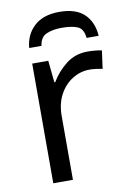

<svg xmlns="http://www.w3.org/2000/svg" viewBox="-84 -793 582 847"><g transform="rotate(-10 206.5 -370.0)"><path d="M335 -546Q350 -546 367.5 -544.5Q385 -543 398 -540L387 -459Q374 -462 358.5 -464Q343 -466 329 -466Q288 -466 252 -443.5Q216 -421 194.5 -380.5Q173 -340 173 -286V0H85V-536H157L167 -438H171Q197 -482 238 -514Q279 -546 335 -546ZM242 -740Q316 -740 353.5 -704Q391 -668 395 -606H341Q337 -647 311.5 -658Q286 -669 240 -669Q201 -669 172.5 -657Q144 -645 139 -606H84Q89 -666 129.5 -703Q170 -740 242 -740Z"/></g></svg>

Font: Noto IKEA Latin
Style: Regular
Weight: 400
Designer: Monotype Design Team
Foundry: Monotype Imaging Inc.
Version: Version 1.0